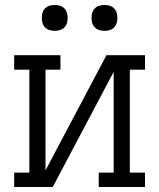

<svg xmlns="http://www.w3.org/2000/svg" viewBox="-20 -752 640 772"><path d="M37 0V-58H98V-472H37V-530H223V-472H163V-67L408 -530H563V-472H502V-58H563V0H377V-58H437V-463L192 0ZM400 -628Q389 -628 379 -631Q369 -634 361.5 -641.5Q354 -649 351 -659Q348 -669 348 -680Q348 -691 351 -701Q354 -711 361.5 -718.5Q369 -726 379 -729Q389 -732 400 -732Q411 -732 421 -729Q431 -726 438.5 -718.5Q446 -711 449 -701Q452 -691 452 -680Q452 -669 449 -659Q446 -649 438.5 -641.5Q431 -634 421 -631Q411 -628 400 -628ZM200 -628Q189 -628 179 -631Q169 -634 161.5 -641.5Q154 -649 151 -659Q148 -669 148 -680Q148 -691 151 -701Q154 -711 161.5 -718.5Q169 -726 179 -729Q189 -732 200 -732Q211 -732 221 -729Q231 -726 238.5 -718.5Q246 -711 249 -701Q252 -691 252 -680Q252 -669 249 -659Q246 -649 238.5 -641.5Q231 -634 221 -631Q211 -628 200 -628Z"/></svg>

Font: Iosevka Curly Slab LtEx
Style: Regular
Weight: 300
Width: 7
Monospace: yes
Designer: Belleve Invis
Foundry: Belleve Invis
Version: Version 11.1.0; ttfautohint (v1.8.3)